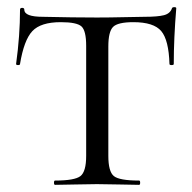

<svg xmlns="http://www.w3.org/2000/svg" viewBox="-20 -517 536 537"><path d="M150 -455Q94 -455 70.5 -430Q47 -405 36 -338Q36 -335 30.5 -335Q25 -335 25 -338Q36 -418 36 -490Q36 -495 42 -495Q48 -495 48 -490Q48 -470 100 -470Q186 -468 251 -468Q286 -468 328.5 -469Q371 -470 384 -470Q421 -470 438.5 -474.5Q456 -479 461 -494Q462 -497 467.5 -497Q473 -497 473 -494Q466 -410 466 -338Q466 -335 460 -335Q454 -335 454 -338Q452 -405 431 -430Q410 -455 353 -455Q309 -455 296 -441.5Q283 -428 283 -387V-81Q283 -37 298.5 -24.5Q314 -12 369 -12Q372 -12 372 -6Q372 0 369 0Q355 0 315.5 -1Q276 -2 251 -2Q228 -2 188.5 -1Q149 0 134 0Q131 0 131 -6Q131 -12 134 -12Q189 -12 205 -24.5Q221 -37 221 -81V-389Q221 -431 208 -443Q195 -455 150 -455Z"/></svg>

Font: Cormorant SC
Style: Regular
Weight: 400
Designer: Christian Thalmann (Catharsis Fonts)
Version: Version 1.000;PS 002.000;hotconv 1.0.88;makeotf.lib2.5.64775